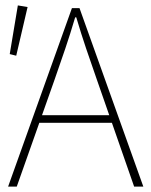

<svg xmlns="http://www.w3.org/2000/svg" viewBox="-20 -690 560 710"><path d="M10 0 246 -660H274L510 0H476L338 -396Q317 -456 298.5 -510.5Q280 -565 262 -626H258Q240 -565 221.5 -510.5Q203 -456 182 -396L42 0ZM112 -236V-264H405V-236ZM40 -484 16 -490 46 -670 82 -664Z"/></svg>

Font: Source Sans Variable
Style: Regular
Weight: 200
Designer: Paul D. Hunt
Foundry: Adobe Systems Incorporated
Version: Version 3.006;hotconv 1.0.111;makeotfexe 2.5.65597